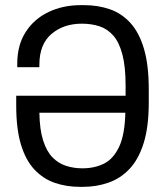

<svg xmlns="http://www.w3.org/2000/svg" viewBox="-20 -716 640 746"><path d="M291 10Q238 10 193 -5.5Q148 -21 114 -57Q80 -93 61.5 -154Q43 -215 43 -306V-344H468V-384Q468 -457 455.5 -504.5Q443 -552 420 -578Q397 -604 366 -614Q335 -624 298 -624Q227 -624 180 -584Q133 -544 133 -465V-455H47V-468Q47 -541 80 -592Q113 -643 169 -669.5Q225 -696 293 -696H307Q361 -696 407 -680Q453 -664 487 -626.5Q521 -589 539.5 -526Q558 -463 558 -369V-317Q558 -224 538.5 -161Q519 -98 484 -60.5Q449 -23 402 -6.5Q355 10 302 10ZM300 -62Q348 -62 384.5 -80.5Q421 -99 443 -146Q465 -193 467 -278H133Q134 -213 147.5 -170.5Q161 -128 184 -104.5Q207 -81 237 -71.5Q267 -62 300 -62Z"/></svg>

Font: Chivo Mono Light
Style: Regular
Weight: 300
Monospace: yes
Designer: Hector Gatti
Foundry: Omnibus-Type
Version: Version 1.008